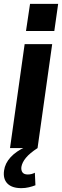

<svg xmlns="http://www.w3.org/2000/svg" viewBox="-29 -769 322 997"><path d="M242 -540 166 0H23L99 -540ZM273 -749 253 -608H106L127 -749ZM82 208Q33 208 9.5 184Q-14 160 -8 117Q-3 79 26 47.5Q55 16 102 -5L166 0Q126 26 106 50Q86 74 82 98Q80 116 88 126.5Q96 137 115 137Q135 137 152 128L155 193Q140 199 121 203.5Q102 208 82 208Z"/></svg>

Font: Pathway Extreme Condensed
Style: Bold Italic
Weight: 700
Width: 3
Italic angle: -8°
Version: Version 1.001;gftools[0.9.26]